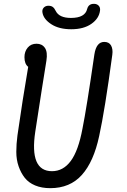

<svg xmlns="http://www.w3.org/2000/svg" viewBox="-20 -970 660 1001"><path d="M242 11Q197.5 11 163.2 -3.2Q129 -17.5 109 -43Q89 -68.5 77 -103Q65 -137.5 65 -178.2Q65 -219 71 -264Q97.5 -450 127 -621.5Q107.5 -636.5 107.5 -672Q107.5 -701.5 124.5 -721.8Q141.5 -742 170.5 -742Q199.5 -742 214.2 -720.2Q229 -698.5 222 -654Q219.5 -638.5 198.5 -507Q177.5 -375.5 164 -284Q132.5 -77.5 251 -77.5Q309.5 -77.5 349 -130.8Q388.5 -184 410 -299.5Q431.5 -406 472 -686Q482 -751.5 523.5 -751.5Q548.5 -751.5 559 -732.8Q569.5 -714 565.5 -684.5Q526.5 -394.5 497 -260.5Q468.5 -127 406.8 -58Q345 11 242 11ZM201.5 -903.5Q198.5 -919 207 -929Q215.5 -939 230 -940Q246 -940.5 255 -933.8Q264 -927 270.5 -913Q288.5 -876.5 350 -876.5Q423.5 -876.5 434.5 -923.5Q442 -951.5 472.5 -950Q487 -949 495.2 -939.5Q503.5 -930 501.5 -915Q496.5 -873.5 456.2 -845.5Q416 -817.5 351.5 -817.5Q288 -817.5 247.8 -843.5Q207.5 -869.5 201.5 -903.5Z"/></svg>

Font: Monaspace Radon
Style: Regular
Weight: 400
Designer: Riley Cran & the Lettermatic Team
Foundry: Lettermatic
Version: Version 1.000 (Monaspace Radon)